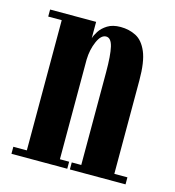

<svg xmlns="http://www.w3.org/2000/svg" viewBox="-85 -601 613 673"><g transform="rotate(15 221.0 -264.0)"><path d="M16.5 0V-25.5H65.5V-498H16.5V-523.5H183.5V-464Q186.5 -475 196.2 -490.2Q206 -505.5 224.5 -517Q243 -528.5 271.5 -528.5Q302.5 -528.5 327.8 -515.5Q353 -502.5 368 -467.2Q383 -432 383 -365V-25.5H430.5V0H228.5V-25.5H263V-361Q263 -423.5 256 -453.2Q249 -483 231 -483Q212.5 -483 199.5 -453.2Q186.5 -423.5 185.5 -387.5V-25.5H219V0Z"/></g></svg>

Font: Imbue 50pt
Style: Bold
Weight: 700
Designer: Tyler Finck
Foundry: Etcetera Type Company
Version: Version 1.102; ttfautohint (v1.8.3)